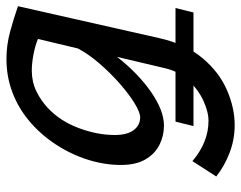

<svg xmlns="http://www.w3.org/2000/svg" viewBox="-98 -440 765 610"><g transform="rotate(-90 285.0 -135.5)"><path d="M192.4 227.1Q146 227.1 103.5 210.7Q61 194.3 28.8 168.5L77.6 92.8Q106 117.2 138.4 130.6Q170.9 144 207 144Q232.4 144 267.3 128.7Q302.2 113.3 332.3 82.3Q362.3 51.3 373 4.9L408.7 -146.5Q356.9 -80.1 297.6 -38.8Q238.3 2.4 190.4 2.4Q157.7 2.4 129.2 -12Q100.6 -26.4 83 -56.6Q65.4 -86.9 65.4 -134.3Q65.4 -187 82.5 -240.7Q99.6 -294.4 131.6 -342.8Q163.6 -391.1 207 -427.2Q247.6 -460.9 297.1 -479.5Q346.7 -498 402.3 -498Q446.8 -498 490 -486.1Q533.2 -474.1 569.8 -461.4L468.3 -12.2Q449.2 72.3 404.5 125.2Q359.9 178.2 303.2 202.6Q246.6 227.1 192.4 227.1ZM189 96.2 203.1 39.1H564L549.8 96.2ZM216.8 -73.2Q232.4 -73.2 261.2 -90.8Q290 -108.4 323.5 -137.7Q356.9 -167 387.2 -201.9Q417.5 -236.8 435.5 -271L465.8 -397.9Q444.8 -406.7 416.5 -412.1Q388.2 -417.5 365.7 -417.5Q330.1 -417.5 300.3 -403.3Q270.5 -389.2 246.1 -366.2Q204.6 -327.1 182.6 -268.3Q160.6 -209.5 160.6 -153.8Q160.6 -114.7 176 -94Q191.4 -73.2 216.8 -73.2Z"/></g></svg>

Font: Andika
Style: Italic
Weight: 400
Italic angle: -14°
Designer: Victor Gaultney, Annie Olsen, Julie Remington, Don Collingsworth, Eric Hays, Becca Hirsbrunner
Foundry: SIL International
Version: Version 6.101